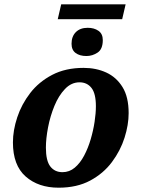

<svg xmlns="http://www.w3.org/2000/svg" viewBox="-20 -861 658 891"><path d="M248 -772 264 -841H563L547 -772ZM381 -601Q350 -601 331 -615Q312 -629 312 -658Q312 -692 332 -712Q352 -732 387 -732Q417 -732 437 -718Q457 -704 457 -675Q457 -633 433 -617Q409 -601 381 -601ZM252 10Q158 10 99 -42Q40 -94 40 -200Q40 -256 60 -316.5Q80 -377 120 -429Q160 -481 222 -513.5Q284 -546 368 -546Q426 -546 473 -524.5Q520 -503 548.5 -457Q577 -411 577 -336Q577 -282 558 -222Q539 -162 499.5 -109Q460 -56 398.5 -23Q337 10 252 10ZM270 -62Q302 -62 327 -83Q352 -104 370.5 -139Q389 -174 401 -215Q413 -256 419 -296Q425 -336 425 -368Q425 -427 404.5 -453Q384 -479 349 -479Q311 -479 281.5 -448Q252 -417 232.5 -369.5Q213 -322 203 -270Q193 -218 193 -176Q193 -115 213.5 -88.5Q234 -62 270 -62Z"/></svg>

Font: Noto Serif
Style: Bold Italic
Weight: 700
Italic angle: -12°
Designer: Monotype Design Team
Foundry: Monotype Imaging Inc.
Version: Version 2.013